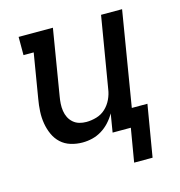

<svg xmlns="http://www.w3.org/2000/svg" viewBox="-101 -611 803 855"><g transform="rotate(-15 300.0 -183.0)"><path d="M498 154H413L439 0H355L369 -85Q357 -64 340.5 -46Q324 -28 303.5 -15.5Q283 -3 260.5 2.5Q238 8 215 8Q187 8 161 0Q135 -8 116 -25.5Q97 -43 86 -67.5Q75 -92 70.5 -119Q66 -146 67.5 -174.5Q69 -203 74 -231L108 -436H61V-520H219L169 -217Q166 -200 165 -183.5Q164 -167 166.5 -150.5Q169 -134 176 -120Q183 -106 195 -95.5Q207 -85 222.5 -80.5Q238 -76 255 -76Q278 -76 302 -83Q326 -90 344 -107Q362 -124 372.5 -146.5Q383 -169 386 -191L441 -520H538L466 -84H538Z"/></g></svg>

Font: Iosevka HT Medium Extended
Style: Italic
Weight: 500
Width: 7
Italic angle: -9°
Monospace: yes
Designer: Belleve Invis
Foundry: Belleve Invis
Version: Version 32.3.0; ttfautohint (v1.8.4)